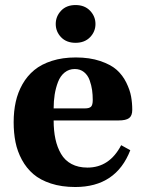

<svg xmlns="http://www.w3.org/2000/svg" viewBox="-20 -730 559 762"><path d="M192.9 -299.8H316.9Q334.5 -299.8 341.3 -306.6Q348.1 -313.5 348.1 -333Q348.1 -353.5 345.5 -372.6Q342.8 -391.6 335.7 -411.6Q328.6 -431.6 313.5 -443.8Q298.3 -456.1 276.9 -456.1Q253.4 -456.1 236.3 -442.1Q219.2 -428.2 210.2 -404.5Q201.2 -380.9 197 -354.7Q192.9 -328.6 192.9 -299.8ZM34.2 -245.1Q34.2 -288.6 42.5 -325.9Q50.8 -363.3 69.3 -396Q87.9 -428.7 116 -451.9Q144 -475.1 186 -488.5Q228 -502 280.8 -502Q335.9 -502 377.9 -487.8Q419.9 -473.6 443.4 -452.6Q466.8 -431.6 481.2 -402.3Q495.6 -373 500.2 -347.4Q504.9 -321.8 504.9 -293.9Q504.9 -270.5 492.2 -261.2Q479.5 -252 451.2 -252H192.9Q192.9 -210.9 200 -178.2Q207 -145.5 222.2 -119.4Q237.3 -93.3 263.9 -79.1Q290.5 -64.9 327.1 -64.9Q414.6 -64.9 460.9 -153.8L497.1 -133.8Q440.4 12.2 278.8 12.2Q224.6 12.2 182.1 -1.7Q139.6 -15.6 112.3 -39.1Q85 -62.5 66.9 -95.9Q48.8 -129.4 41.5 -166Q34.2 -202.6 34.2 -245.1ZM222.4 -582.3Q201.2 -604.5 201.2 -634.8Q201.2 -665 222.4 -687.5Q243.7 -710 279.8 -710Q315.9 -710 337.4 -687.5Q358.9 -665 358.9 -634.8Q358.9 -604.5 337.4 -582.3Q315.9 -560.1 279.8 -560.1Q243.7 -560.1 222.4 -582.3Z"/></svg>

Font: Linguistics Pro
Style: Bold
Weight: 700
Designer: Stefan Peev, Context Ltd
Foundry: Stefan Peev, Context Ltd
Version: Version 001.000